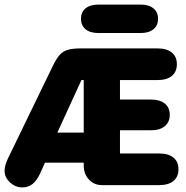

<svg xmlns="http://www.w3.org/2000/svg" viewBox="-38 -807 811 837"><path d="M327 -98V-86Q327 -49 349.5 -24.5Q372 0 407 0H656Q696 0 718 -18Q740 -36 740 -69Q740 -102 718 -120Q696 -138 656 -138H485V-239H620Q659 -239 680.5 -257Q702 -275 702 -306Q702 -338 680.5 -355.5Q659 -373 620 -373H485V-458H649Q689 -458 711 -476Q733 -494 733 -527Q733 -560 711 -578Q689 -596 649 -596H314Q280 -596 258.5 -590Q237 -584 222.5 -568Q208 -552 193 -521L-3 -117Q-18 -86 -18 -62Q-18 -34 5.5 -12Q29 10 59 10Q85 10 103.5 -4.5Q122 -19 137 -51L158 -98ZM327 -229H212L317 -458H327ZM391 -787Q355 -787 335 -770.5Q315 -754 315 -725Q315 -696 335 -679.5Q355 -663 391 -663H575Q611 -663 631 -679.5Q651 -696 651 -725Q651 -754 631 -770.5Q611 -787 575 -787Z"/></svg>

Font: Beiruti Black
Style: Regular
Weight: 900
Designer: Arlette Boutros
Foundry: Boutros
Version: Version 1.41